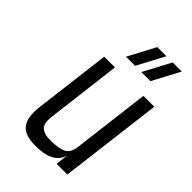

<svg xmlns="http://www.w3.org/2000/svg" viewBox="-209 -760 849 849"><g transform="rotate(45 215.5 -335.0)"><path d="M183 10C256 10 298 -13 311 -59L304 0H371L431 -484H363L318 -119C315 -94 306 -77 290 -68C275 -59 248 -54 211 -54C194 -54 180 -56 169 -61C144 -70 137 -93 142 -134L185 -484H118L74 -129C61 -23 97 10 183 10ZM243 -552 311 -680H254L186 -552ZM339 -552 407 -680H350L282 -552Z"/></g></svg>

Font: Gamestation Condensed
Style: Italic
Weight: 400
Width: 3
Designer: Jonas Hecksher
Foundry: Jonas Hecksher, Playtypeª, e-types AS
Version: Version 1.003